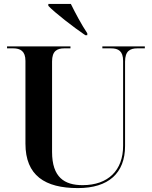

<svg xmlns="http://www.w3.org/2000/svg" viewBox="-20 -951 776 981"><path d="M416 -771H426V-781C397 -824 364 -886 342 -931H227V-921C260 -886 357 -811 416 -771ZM378 10C534 10 619 -66 619 -205V-636C619 -690 644 -704 682 -704H720V-714H503V-704H547C585 -704 609 -690 609 -640V-206C609 -81 533 -5 402 -5C309 -5 246 -45 246 -175V-637C246 -690 271 -704 309 -704H340V-714H16V-704H47C84 -704 110 -690 110 -640V-217C110 -54 210 10 378 10Z"/></svg>

Font: Noto Serif Display SemiBold
Style: Regular
Weight: 600
Designer: Monotype Design Team
Foundry: Monotype Imaging Inc.
Version: Version 2.009